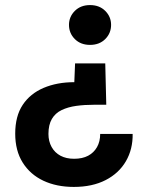

<svg xmlns="http://www.w3.org/2000/svg" viewBox="-20 -533 575 757"><path d="M395 -283 399 -120H351Q313 -120 280.5 -115.5Q248 -111 223 -99Q198 -87 184.5 -64Q171 -41 171 -5Q171 24 183.5 46.5Q196 69 218.5 81Q241 93 272 93Q305 93 327.5 81Q350 69 362.5 47Q375 25 375 -5H503Q504 55 476.5 102.5Q449 150 396.5 177Q344 204 271 204Q203 204 151 179.5Q99 155 69.5 108Q40 61 40 -6Q40 -75 69.5 -119.5Q99 -164 152 -186.5Q205 -209 273 -209L276 -283ZM335 -513Q372 -513 395 -490Q418 -467 418 -435Q418 -402 395 -379Q372 -356 335 -356Q298 -356 275 -379Q252 -402 252 -435Q252 -467 275 -490Q298 -513 335 -513Z"/></svg>

Font: DM Sans 18pt
Style: Bold
Weight: 700
Designer: Colophon Foundry, Jonny Pinhorn
Foundry: Colophon Foundry
Version: Version 4.004;gftools[0.9.30]